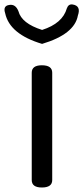

<svg xmlns="http://www.w3.org/2000/svg" viewBox="-49 -833 370 853"><path d="M138 -638Q-6 -681 -26 -774Q-37 -807 -8 -811Q20 -816 33 -783Q47 -729 138 -700Q229 -729 248 -796Q255 -816 274 -813Q312 -807 297 -764Q282 -681 138 -638ZM92 -510Q92 -543 137 -543Q183 -543 183 -510V-33Q183 0 137 0Q92 0 92 -33Z"/></svg>

Font: Swei Gothic CJK TC Regular
Style: Regular
Weight: 400
Version: Version 2.129